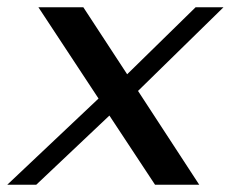

<svg xmlns="http://www.w3.org/2000/svg" viewBox="-56 -510 637 530"><path d="M325 -259 494 0H372L246 -191L44 0H-36L216 -238L50 -490H174L295 -305L484 -490H561Z"/></svg>

Font: Fahkwang Medium
Style: Italic
Weight: 500
Italic angle: -10°
Version: Version 1.000; ttfautohint (v1.6)